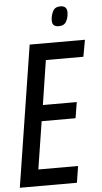

<svg xmlns="http://www.w3.org/2000/svg" viewBox="-61 -912 502 948"><g transform="rotate(-5 190.0 -437.5)"><path d="M-2 0 108 -700H382L367 -617H181L147 -397H315L302 -318H134L97 -82H294L281 0ZM260 -778Q245 -778 236 -784.5Q227 -791 227 -809Q227 -832 237.5 -853.5Q248 -875 275 -875Q308 -875 308 -843Q308 -819 297.5 -798.5Q287 -778 260 -778Z"/></g></svg>

Font: Georama Condensed Medium
Style: Italic
Weight: 500
Width: 3
Italic angle: -9°
Designer: Jean-Baptiste Levee
Foundry: Production Type
Version: Version 1.000